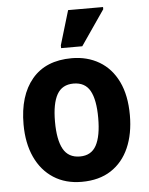

<svg xmlns="http://www.w3.org/2000/svg" viewBox="-55 -821 681 876"><g transform="rotate(-5 285.5 -383.0)"><path d="M529 -274Q529 -189 501 -125Q473 -61 418.5 -25.5Q364 10 284 10Q210 10 155.5 -25Q101 -60 71.5 -124Q42 -188 42 -274Q42 -406 105 -481Q168 -556 287 -556Q358 -556 413 -523.5Q468 -491 498.5 -428Q529 -365 529 -274ZM186 -274Q186 -191 209.5 -148.5Q233 -106 286 -106Q338 -106 361 -148.5Q384 -191 384 -274Q384 -357 361 -398.5Q338 -440 285 -440Q233 -440 209.5 -398.5Q186 -357 186 -274ZM243 -606V-619L290 -776H450V-766L340 -606Z"/></g></svg>

Font: Noto Sans SemiCondensed
Style: Bold
Weight: 700
Width: 4
Designer: Monotype Design Team
Foundry: Monotype Imaging Inc.
Version: Version 2.013; ttfautohint (v1.8.4.7-5d5b)